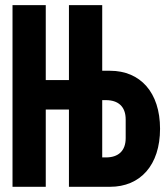

<svg xmlns="http://www.w3.org/2000/svg" viewBox="-20 -718 640 738"><path d="M245 0H403.1C519.2 0 595.2 -83.1 595.2 -223C595.2 -362.9 519.2 -446 403.1 -446H372.9V-698.2H245V-410.2H155.9V-698.2H28.1V0H155.9V-296.9H245ZM372.9 -112.9V-333.1H387.1C433.9 -333.1 463.1 -308.9 463.1 -258.9V-187.1C463.1 -137.1 433.9 -112.9 387.1 -112.9Z"/></svg>

Font: Margiela Mono Bold
Style: Regular
Weight: 700
Designer: Mike Abbink, Paul van der Laan, Pieter van Rosmalen
Foundry: Bold Monday
Version: Version 2.003 2021